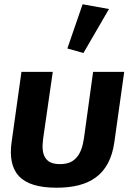

<svg xmlns="http://www.w3.org/2000/svg" viewBox="-20 -865 642 895"><path d="M244 10C394 10 491 -47 513 -202L559 -530H414L371 -218C365 -179 354 -149 336 -130C319 -110 294 -100 260 -100C225 -100 203 -110 191 -130C178 -149 176 -179 181 -218L226 -530H80L34 -202C24 -131 36 -79 68 -44C102 -8 159 10 244 10ZM369 -618 488 -823 365 -845 294 -639Z"/></svg>

Font: Cheyenne Sans
Style: Bold Italic
Weight: 700
Italic angle: -8.13011°
Designer: The Public Sans project authors (U.S. Web Design System), Libre Franklin designed by Pablo Impallari and Rodrigo Fuenzal
Foundry: The Cheyenne Sans Project Authors
Version: Version 2.007